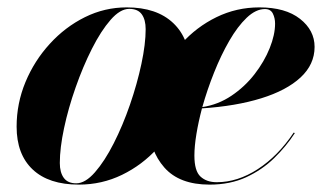

<svg xmlns="http://www.w3.org/2000/svg" viewBox="-20 -490 892 520"><path d="M193.5 10Q112 10 68.5 -31Q25 -72 25 -147Q25 -210 49 -267.8Q73 -325.5 114.8 -371.2Q156.5 -417 210 -443.5Q263.5 -470 323 -470Q404.5 -470 449.2 -427.5Q494 -385 494 -310Q494 -248 470.8 -190.8Q447.5 -133.5 406.2 -88.2Q365 -43 310.5 -16.5Q256 10 193.5 10ZM186.5 6.5Q211 6.5 237.2 -23.5Q263.5 -53.5 288 -101.8Q312.5 -150 332 -206.5Q351.5 -263 363 -317Q374.5 -371 374.5 -411Q374.5 -436.5 364 -451.2Q353.5 -466 330 -466Q305.5 -466 279.5 -436.2Q253.5 -406.5 229 -358Q204.5 -309.5 184.8 -253.2Q165 -197 153.5 -143Q142 -89 142 -48.5Q142 -23 152.8 -8.2Q163.5 6.5 186.5 6.5ZM506.5 -68.5Q506.5 -27 523 -11.8Q539.5 3.5 567 3.5Q623.5 3.5 678.2 -32Q733 -67.5 775.5 -131L778.5 -129.5Q755.5 -94 722.8 -62Q690 -30 646.8 -10Q603.5 10 547.5 10Q466 10 425.2 -36.2Q384.5 -82.5 384.5 -150Q384.5 -211.5 407.5 -268.8Q430.5 -326 471.2 -371.5Q512 -417 566.2 -443.5Q620.5 -470 682.5 -470Q753 -470 792.5 -439Q832 -408 832 -363Q832 -315.5 794 -280.2Q756 -245 687.5 -223.8Q619 -202.5 527 -196.5Q517.5 -160.5 512 -127.2Q506.5 -94 506.5 -68.5ZM697.5 -465.5Q673 -465.5 648.2 -442Q623.5 -418.5 601 -379.5Q578.5 -340.5 559.8 -293.5Q541 -246.5 528 -200Q571 -206.5 607 -230.8Q643 -255 669.5 -289.2Q696 -323.5 710.5 -359.8Q725 -396 725 -426Q725 -441 719 -453.2Q713 -465.5 697.5 -465.5Z"/></svg>

Font: Bodoni* 48pt
Style: Bold Italic
Weight: 700
Italic angle: -13°
Version: Version 2.3